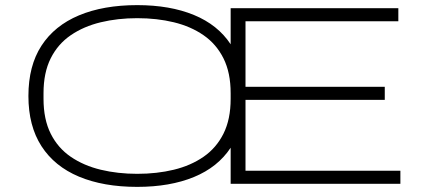

<svg xmlns="http://www.w3.org/2000/svg" viewBox="-20 -718 1674 750"><path d="M516 12Q384 12 288.5 -28Q193 -68 142 -147Q91 -226 91 -343Q91 -461 142 -539.5Q193 -618 288.5 -658Q384 -698 516 -698Q644 -698 737.5 -659.5Q831 -621 881 -545V-686H1536V-635H939V-379H1483V-328H939V-51H1544V0H881V-141Q831 -65 737.5 -26.5Q644 12 516 12ZM516 -39Q593 -39 659 -55Q725 -71 775 -105.5Q825 -140 853 -196Q881 -252 881 -332V-354Q881 -434 853 -490Q825 -546 775 -580.5Q725 -615 659 -631Q593 -647 516 -647Q440 -647 373.5 -631Q307 -615 256.5 -580.5Q206 -546 178 -490Q150 -434 150 -354V-332Q150 -252 178 -196Q206 -140 256.5 -105.5Q307 -71 373.5 -55Q440 -39 516 -39Z"/></svg>

Font: Archivo Expanded Thin
Style: Regular
Weight: 250
Width: 7
Designer: Hector Gatti
Foundry: Omnibus-Type
Version: Version 2.001